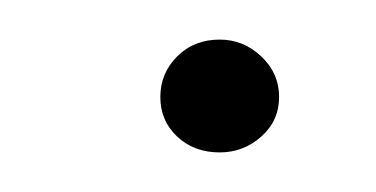

<svg xmlns="http://www.w3.org/2000/svg" viewBox="-20 -251 190 97"><path d="M91 -174Q78 -174 69.5 -182Q61 -190 61 -202Q61 -214 69.5 -222.5Q78 -231 91 -231Q103 -231 112 -222.5Q121 -214 121 -202Q121 -190 112 -182Q103 -174 91 -174Z"/></svg>

Font: Passions Conflict
Style: Regular
Weight: 400
Designer: Robert E. Leuschke
Foundry: Robert E. Leuschke
Version: Version 1.010; ttfautohint (v1.8.3)